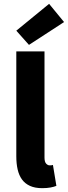

<svg xmlns="http://www.w3.org/2000/svg" viewBox="-20 -969 354 1001"><path d="M200 12Q162 12 136 0Q110 -12 94.5 -33.5Q79 -55 72 -85.5Q65 -116 65 -154V-701H212V-148Q212 -125 220.5 -116Q229 -107 238 -107Q243 -107 246.5 -107Q250 -107 256 -109L274 0Q262 5 243.5 8.5Q225 12 200 12ZM131 -735 65 -809 236 -949 314 -854Z"/></svg>

Font: TT Toshiba Sans
Style: Bold
Weight: 700
Designer: Paul D. Hunt
Foundry: Toshiba Corporation
Version: Version 2.020;PS 2.000;hotconv 1.0.86;makeotf.lib2.5.63406